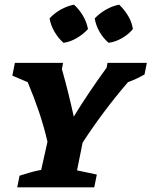

<svg xmlns="http://www.w3.org/2000/svg" viewBox="-20 -805 651 825"><path d="M54 0 64 -50Q86 -57 108 -63.5Q130 -70 157 -75L184 -196Q169 -261 147.5 -324.5Q126 -388 99 -452L33 -480L44 -535H251L246 -508Q261 -455 273.5 -404.5Q286 -354 297 -304Q358 -404 438 -514L442 -535H611L601 -485Q566 -465 530 -452Q475 -388 426 -322.5Q377 -257 335 -192L311 -73L396 -55L385 0ZM298 -785Q321 -764 337 -736.5Q353 -709 358 -680Q338 -658 310 -641.5Q282 -625 253 -621Q231 -640 214.5 -668Q198 -696 193 -726Q213 -748 240.5 -763.5Q268 -779 298 -785ZM492 -785Q515 -763 531 -736Q547 -709 551 -680Q532 -657 504 -641Q476 -625 447 -621Q425 -639 408.5 -667Q392 -695 387 -726Q408 -748 435 -763.5Q462 -779 492 -785Z"/></svg>

Font: Piazzolla SC
Style: Bold Italic
Weight: 700
Italic angle: -11.3°
Designer: Juan Pablo del Peral
Foundry: Huerta Tipografica
Version: Version 1.330